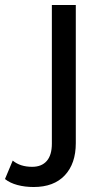

<svg xmlns="http://www.w3.org/2000/svg" viewBox="-112 -550 416 770"><path d="M-92 168 -61 94Q-31 119 17 119Q55 119 75.5 95.5Q96 72 96 26V-530H192V24Q192 106 148 153Q104 200 23 200Q-12 200 -42 192Q-72 184 -92 168Z"/></svg>

Font: Idrija
Style: Regular
Weight: 500
Designer: Julieta Ulanovsky
Foundry: Julieta Ulanovsky
Version: Version 7.200